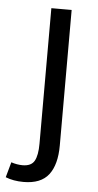

<svg xmlns="http://www.w3.org/2000/svg" viewBox="-92 -519 391 769"><g transform="rotate(5 103.5 -134.5)"><path d="M164.6 -485.8V59.1Q164.6 136.2 133.3 176.8Q102.1 217.3 32.2 217.3Q-8.3 217.3 -40 204.6L-22.9 143.1Q0.5 150.9 22.9 150.9Q57.6 150.9 70.3 128.4Q83 106 83 58.6V-485.8Z"/></g></svg>

Font: Varta
Style: Regular
Weight: 400
Designer: Joana Correia, Viktoriya Grabowska, Eben Sorkin
Foundry: Sorkin Type
Version: Version 1.002; ttfautohint (v1.3) -l 8 -r 24 -G 200 -x 12 -H